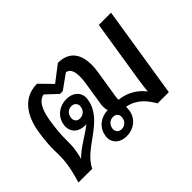

<svg xmlns="http://www.w3.org/2000/svg" viewBox="-94 -746 989 989"><g transform="rotate(-45 400.0 -252.0)"><path d="M273.3 -304.2C293.3 -304.2 305.8 -290.8 305.8 -272.5C305.8 -270 305 -268.3 305 -265.8C301.7 -243.3 283.3 -227.5 260.8 -227.5C240.8 -227.5 229.2 -240 229.2 -258.3C229.2 -260.8 230 -263.3 230 -265.8C233.3 -288.3 250.8 -304.2 273.3 -304.2ZM385.8 -113.3C405.8 -113.3 417.5 -100.8 417.5 -82.5C417.5 -80 416.7 -77.5 416.7 -75C413.3 -52.5 395.8 -36.7 373.3 -36.7C353.3 -36.7 340.8 -50 340.8 -68.3C340.8 -70.8 341.7 -72.5 341.7 -75C345 -97.5 363.3 -113.3 385.8 -113.3ZM230 -510.8C110 -510.8 71.7 -400 60.8 -332.5C51.7 -274.2 50 -237.5 50 -207.5C50 -195 50.8 -184.2 50.8 -172.5C50.8 -150.8 50 -128.3 45 -98.3C39.2 -59.2 20.8 0 20.8 0H121.7C165.8 -100.8 335.8 -135 356.7 -265.8C357.5 -270.8 358.3 -275.8 358.3 -280.8C358.3 -322.5 325.8 -348.3 280 -348.3C229.2 -348.3 186.7 -315.8 178.3 -265.8C177.5 -260.8 176.7 -255.8 176.7 -250.8C176.7 -209.2 208.3 -183.3 254.2 -183.3H261.7C219.2 -148.3 161.7 -122.5 116.7 -76.7C120.8 -90 125 -111.7 128.3 -130.8C131.7 -152.5 131.7 -169.2 131.7 -189.2V-197.5C131.7 -227.5 132.5 -265 143.3 -332.5C155 -406.7 181.7 -443.3 215 -447.5L276.7 -390H286.7H296.7L376.7 -447.5C400 -444.2 412.5 -422.5 412.5 -381.7C412.5 -367.5 411.7 -351.7 408.3 -332.5L387.5 -200C386.7 -195 386.7 -190.8 386.7 -186.7C386.7 -175 388.3 -165 391.7 -157.5C341.7 -156.7 298.3 -125 290 -75C289.2 -70 288.3 -65 288.3 -60C288.3 -18.3 320.8 7.5 366.7 7.5C417.5 7.5 460 -25 468.3 -75C470 -85.8 470 -94.2 470 -102.5C535 -90.8 570.8 -46.7 597.5 0H679.2L758.3 -500H669.2L615 -158.3C610.8 -133.3 607.5 -105 605 -79.2C577.5 -115 535.8 -147.5 468.3 -155.8C468.3 -163.3 468.3 -170.8 470 -179.2L494.2 -332.5C496.7 -346.7 498.3 -364.2 498.3 -380.8C498.3 -442.5 475.8 -510.8 381.7 -510.8L295 -444.2Z"/></g></svg>

Font: Boon Medium
Style: Italic
Weight: 500
Italic angle: -9°
Designer: Sungsit Sawaiwan
Foundry: FontUni
Version: Version 3.0